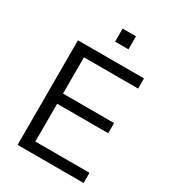

<svg xmlns="http://www.w3.org/2000/svg" viewBox="-212 -1008 1007 1121"><g transform="rotate(30 291.5 -447.5)"><path d="M87.1 0V-705H532.2V-636.4H167.1V-392H511.3V-323.4H167.1V-68.6H532.2V0ZM278.7 -806.7V-894.6H368.9V-806.7Z"/></g></svg>

Font: Nunito Sans 12pt ExtraLight
Style: Regular
Weight: 200
Version: Version 3.101;gftools[0.9.27]